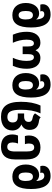

<svg xmlns="http://www.w3.org/2000/svg" viewBox="1404 -2210 1045 3894"><g transform="rotate(90 1927.0 -262.5)"><path d="M286 10C455 10 537 -107 537 -371C537 -630 451 -765 273 -765C135 -765 65 -697 65 -605C65 -588 69 -571 74 -557H212C208 -567 205 -577 205 -587C205 -617 224 -638 270 -638C332 -638 366 -587 375 -476H372C346 -510 308 -533 252 -533C123 -533 40 -425 40 -262C40 -91 136 10 286 10ZM288 -117C229 -117 202 -165 202 -261C202 -358 228 -407 288 -407C348 -407 374 -358 374 -261C374 -169 345 -117 288 -117Z M683 0H847C806 -93 784 -182 784 -279C784 -371 806 -427 857 -427C903 -427 922 -393 922 -301V-199H1077V-301C1077 -393 1096 -427 1141 -427C1190 -427 1215 -381 1215 -277C1215 -176 1191 -84 1152 0H1315C1357 -102 1374 -177 1374 -283C1374 -450 1297 -559 1156 -559C1076 -559 1027 -521 1002 -463H998C971 -522 922 -559 844 -559C704 -559 624 -450 624 -283C624 -178 641 -101 683 0Z M1707 10C1876 10 1958 -107 1958 -371C1958 -630 1872 -765 1694 -765C1556 -765 1486 -697 1486 -605C1486 -588 1490 -571 1495 -557H1633C1629 -567 1626 -577 1626 -587C1626 -617 1645 -638 1691 -638C1753 -638 1787 -587 1796 -476H1793C1767 -510 1729 -533 1673 -533C1544 -533 1461 -425 1461 -262C1461 -91 1557 10 1707 10ZM1709 -117C1650 -117 1623 -165 1623 -261C1623 -358 1649 -407 1709 -407C1769 -407 1795 -358 1795 -261C1795 -169 1766 -117 1709 -117Z M2349 240C2517 240 2626 157 2626 9C2626 -78 2581 -142 2503 -173C2572 -203 2614 -256 2614 -338C2614 -460 2547 -518 2428 -531C2394 -536 2376 -547 2359 -565L2279 -451C2297 -425 2328 -408 2370 -401C2424 -392 2452 -373 2452 -320C2452 -263 2415 -229 2347 -229H2281V-100H2345C2427 -100 2463 -67 2463 5C2463 74 2422 111 2351 111C2239 111 2206 21 2206 -164C2206 -324 2225 -442 2279 -561H2120C2068 -451 2044 -320 2044 -164C2044 127 2152 240 2349 240Z M2958 240C3123 240 3213 145 3213 -39V-276C3213 -467 3129 -560 2970 -560C2818 -560 2727 -471 2727 -326C2727 -297 2731 -269 2739 -244L2903 -245C2895 -269 2890 -296 2890 -324C2890 -394 2914 -433 2969 -433C3029 -433 3052 -388 3052 -272V-51C3052 64 3025 113 2958 113C2895 113 2869 73 2869 5C2869 -32 2877 -72 2890 -105H2728C2713 -68 2706 -31 2706 7C2706 158 2794 240 2958 240Z M3562 10C3731 10 3813 -107 3813 -371C3813 -630 3727 -765 3549 -765C3411 -765 3341 -697 3341 -605C3341 -588 3345 -571 3350 -557H3488C3484 -567 3481 -577 3481 -587C3481 -617 3500 -638 3546 -638C3608 -638 3642 -587 3651 -476H3648C3622 -510 3584 -533 3528 -533C3399 -533 3316 -425 3316 -262C3316 -91 3412 10 3562 10ZM3564 -117C3505 -117 3478 -165 3478 -261C3478 -358 3504 -407 3564 -407C3624 -407 3650 -358 3650 -261C3650 -169 3621 -117 3564 -117Z"/></g></svg>

Font: Noto Sans Georgian SemiCondensed Extra
Style: Regular
Weight: 800
Width: 4
Designer: Monotype Design Team
Foundry: Monotype Imaging Inc.
Version: Version 1.901